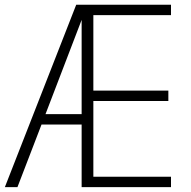

<svg xmlns="http://www.w3.org/2000/svg" viewBox="-25 -770 785 790"><path d="M678.6 -750.5V-707.7H359.1V-397.3H667.7V-354.5H359.1V-42.7H678.6V0H310.9V-257.7H145.9L46.8 0H-5L288.6 -750.5ZM162.3 -300.5H310.9V-688.2Z"/></svg>

Font: Spartan Light
Style: Regular
Weight: 300
Designer: Matt Bailey, Mirko Velimirovic
Foundry: Matt Bailey
Version: Version 1.005